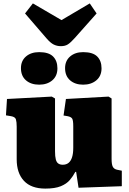

<svg xmlns="http://www.w3.org/2000/svg" viewBox="-20 -1093 757 1127"><path d="M246 14Q163 14 120.5 -31.5Q78 -77 78 -158V-350Q78 -377 73.5 -392Q69 -407 45 -411L15 -416L21 -512L284 -526L303 -515V-205Q303 -175 307.5 -157.5Q312 -140 322.5 -133Q333 -126 348 -126Q369 -126 382.5 -137Q396 -148 403 -170Q410 -192 410 -226V-351Q410 -387 403.5 -397Q397 -407 377 -411L353 -415L367 -512L617 -526L635 -515V-161Q635 -128 642 -114.5Q649 -101 666 -97L695 -91V0L441 9L427 -84H422Q409 -59 390 -36.5Q371 -14 337 0Q303 14 246 14ZM337 -822Q315 -822 295.5 -831.5Q276 -841 252 -869L127 -1014L173 -1073L341 -975L507 -1073L547 -1014L419 -870Q395 -843 378.5 -832.5Q362 -822 337 -822ZM468 -596Q421 -596 391.5 -621.5Q362 -647 362 -693Q362 -736 391.5 -761.5Q421 -787 468 -787Q525 -787 550.5 -761.5Q576 -736 576 -692Q576 -647 545.5 -621.5Q515 -596 468 -596ZM210 -596Q162 -596 132.5 -621.5Q103 -647 103 -693Q103 -736 132.5 -761.5Q162 -787 210 -787Q266 -787 291.5 -761.5Q317 -736 317 -692Q317 -647 287 -621.5Q257 -596 210 -596Z"/></svg>

Font: Literata 18pt Black
Style: Regular
Weight: 900
Designer: Latin by Veronika Burian and Jose Scaglione. Greek by Irene Vlachou. Cyrillic by Vera Evstafieva.
Foundry: TypeTogether
Version: Version 3.103;gftools[0.9.29]